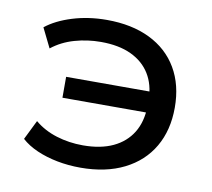

<svg xmlns="http://www.w3.org/2000/svg" viewBox="-63 -571 720 651"><g transform="rotate(10 297.0 -245.5)"><path d="M253 9Q211 9 172.5 1.5Q134 -6 102 -20Q70 -34 48 -54L81 -121Q113 -94 156.5 -80.5Q200 -67 248 -67Q309 -67 351.5 -87Q394 -107 417 -144.5Q440 -182 441 -236L455 -214H152V-286H455L441 -260Q440 -310 417.5 -346.5Q395 -383 352.5 -403Q310 -423 248 -423Q202 -423 158 -410.5Q114 -398 80 -371L47 -438Q82 -466 137 -483Q192 -500 255 -500Q341 -500 403.5 -469.5Q466 -439 499.5 -382Q533 -325 533 -247Q533 -169 499.5 -111.5Q466 -54 403 -22.5Q340 9 253 9Z"/></g></svg>

Font: Nunito Sans 10pt SemiExpanded Medium
Style: Regular
Weight: 500
Width: 6
Designer: Vernon Adams
Foundry: Vernon Adams
Version: Version 3.101;gftools[0.9.27]